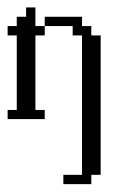

<svg xmlns="http://www.w3.org/2000/svg" viewBox="-20 -312 308 503"><path d="M146 170.4V146H194.8V-219.2H170.4V-243.7H97.2V-268.1H194.8V-243.7H219.2V-219.2H243.7V146H219.2V170.4ZM0 0V-23.9H23.9V-219.2H0V-243.7H23.9V-268.1H48.3V-292.5H72.8V-243.7H97.2V-219.2H72.8V-23.9H97.2V0Z"/></svg>

Font: FS Mondwest Regular
Style: Regular
Weight: 400
Designer: NZWStudios2024
Foundry: https://fontstruct.com
Version: Version 1.0